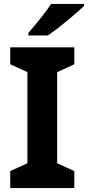

<svg xmlns="http://www.w3.org/2000/svg" viewBox="-20 -954 446 974"><path d="M357 0H32V-86L119 -126V-588L32 -628V-714H357V-628L270 -588V-126L357 -86ZM406 -924Q392 -910 369 -890Q346 -870 319.5 -848Q293 -826 267.5 -806.5Q242 -787 223 -774H124V-787Q140 -806 161.5 -831.5Q183 -857 204 -884.5Q225 -912 239 -934H406Z"/></svg>

Font: Noto Sans Kannada
Style: Regular
Weight: 400
Designer: Jelle Bosma - Monotype Design Team
Foundry: Monotype Imaging Inc.
Version: Version 2.003